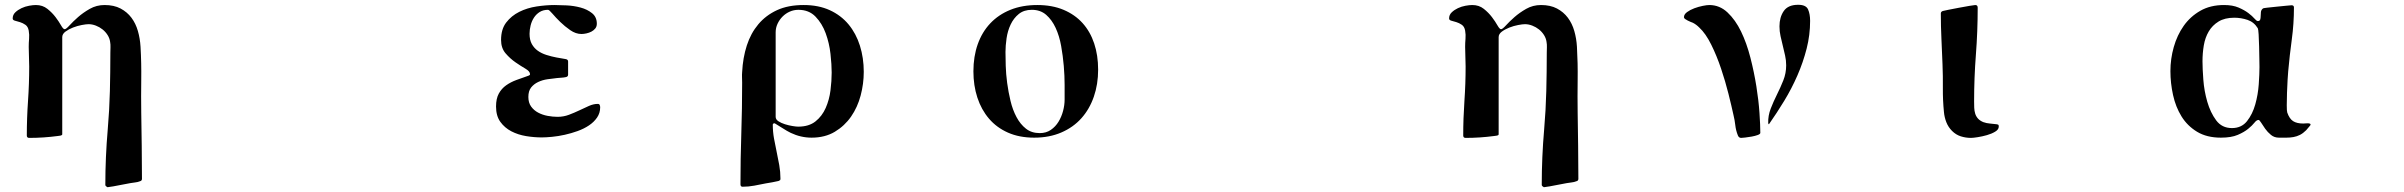

<svg xmlns="http://www.w3.org/2000/svg" viewBox="-20 -568 10040 802"><path d="M429 214Q426 212 423 210Q420 208 420 204Q420 146 422.5 88.5Q425 31 430 -27Q437 -108 439 -187.5Q441 -267 441 -348Q441 -359 441.5 -370.5Q442 -382 440 -393Q438 -408 429.5 -421.5Q421 -435 408.5 -445Q396 -455 380.5 -461Q365 -467 350 -467Q340 -467 321.5 -463.5Q303 -460 285 -453Q267 -446 253.5 -436Q240 -426 240 -413V-7Q240 -3 232.5 -1.5Q225 0 222 0Q192 4 162 6Q132 8 102 8Q92 8 92 -2Q92 -74 97 -146Q102 -218 102 -290Q102 -310 101 -331Q100 -352 100 -372Q100 -389 101.5 -406Q103 -423 100 -440Q97 -457 86 -464.5Q75 -472 63.5 -475.5Q52 -479 42.5 -481.5Q33 -484 33 -491Q33 -506 44 -516.5Q55 -527 70 -534Q85 -541 101.5 -544Q118 -547 130 -547Q158 -547 178 -531Q198 -515 212 -496.5Q226 -478 235 -462Q244 -446 250 -446Q256 -446 270.5 -462Q285 -478 306 -496.5Q327 -515 355 -531Q383 -547 417 -547Q456 -547 483.5 -532.5Q511 -518 529 -494Q547 -470 556 -438.5Q565 -407 567 -373Q571 -304 570 -235Q569 -166 570 -97Q571 -28 572 41Q573 110 573 179Q573 187 565 189Q555 193 544.5 194Q534 195 524 197Q500 201 476.5 206Q453 211 429 214Z M2353 -256Q2353 -248 2344 -246Q2335 -244 2325.5 -243.5Q2316 -243 2307 -242Q2288 -240 2267 -237Q2246 -234 2228 -225.5Q2210 -217 2198.5 -202.5Q2187 -188 2187 -163Q2187 -139 2198.5 -123Q2210 -107 2228 -97.5Q2246 -88 2267.5 -84Q2289 -80 2309 -80Q2334 -80 2356.5 -88.5Q2379 -97 2400 -107Q2421 -117 2440 -125.5Q2459 -134 2477 -134Q2483 -134 2485 -129.5Q2487 -125 2487 -120Q2487 -96 2474 -77Q2461 -58 2440 -44Q2419 -30 2392.5 -20.5Q2366 -11 2339 -5Q2312 1 2286.5 3.5Q2261 6 2243 6Q2211 6 2177.5 0.5Q2144 -5 2116 -19.5Q2088 -34 2070 -59Q2052 -84 2052 -123Q2052 -156 2063.5 -177Q2075 -198 2094 -211.5Q2113 -225 2137.5 -234Q2162 -243 2188 -252Q2194 -254 2194 -258Q2194 -270 2175 -281Q2156 -292 2133.5 -307.5Q2111 -323 2092 -345Q2073 -367 2073 -401Q2073 -446 2094.5 -474Q2116 -502 2149 -518.5Q2182 -535 2221.5 -541Q2261 -547 2297 -547Q2317 -547 2347 -545.5Q2377 -544 2405 -536.5Q2433 -529 2453 -513Q2473 -497 2473 -469Q2473 -457 2466.5 -449Q2460 -441 2450.5 -436Q2441 -431 2429.5 -428.5Q2418 -426 2409 -426Q2385 -426 2362 -442Q2339 -458 2320 -476.5Q2301 -495 2287.5 -511Q2274 -527 2269 -527Q2249 -527 2234.5 -518Q2220 -509 2210.5 -494.5Q2201 -480 2196.5 -462Q2192 -444 2192 -427Q2192 -401 2201.5 -384Q2211 -367 2226.5 -356Q2242 -345 2262.5 -338.5Q2283 -332 2304 -328Q2314 -326 2324 -324.5Q2334 -323 2344 -321Q2353 -319 2353 -311Z M3370 7Q3325 7 3283 -13Q3278 -15 3267 -21.5Q3256 -28 3245 -35Q3232 -43 3216 -53Q3208 -53 3208 -47Q3208 -18 3213 10Q3218 38 3224 65.5Q3230 93 3235 121.5Q3240 150 3240 178Q3240 183 3238.5 184.5Q3237 186 3232 188Q3219 191 3205.5 193.5Q3192 196 3179 198Q3155 203 3130.5 207.5Q3106 212 3082 212Q3073 212 3073 202Q3073 95 3076.5 -10.5Q3080 -116 3080 -223Q3080 -234 3079.5 -245Q3079 -256 3080 -267Q3083 -327 3099.5 -378Q3116 -429 3147.5 -466.5Q3179 -504 3225.5 -525.5Q3272 -547 3337 -547Q3399 -547 3446 -525.5Q3493 -504 3524.5 -466Q3556 -428 3572 -377Q3588 -326 3588 -268Q3588 -218 3575 -169Q3562 -120 3535 -81Q3508 -42 3467 -17.5Q3426 7 3370 7ZM3220 -80Q3220 -69 3231.5 -61.5Q3243 -54 3259 -49Q3275 -44 3290.5 -41.5Q3306 -39 3314 -39Q3359 -39 3386.5 -61Q3414 -83 3429 -117Q3444 -151 3449 -190.5Q3454 -230 3454 -265Q3454 -298 3449 -343Q3444 -388 3429 -429Q3414 -470 3386.5 -498.5Q3359 -527 3315 -527Q3296 -527 3279 -519.5Q3262 -512 3249 -499Q3236 -486 3228 -469Q3220 -452 3220 -433Z M4046 -270Q4046 -332 4064 -383Q4082 -434 4116.5 -470.5Q4151 -507 4200.5 -527Q4250 -547 4313 -547Q4375 -547 4422.5 -527Q4470 -507 4502 -471.5Q4534 -436 4550.5 -386.5Q4567 -337 4567 -277Q4567 -216 4549 -164Q4531 -112 4497 -74Q4463 -36 4413 -14.5Q4363 7 4300 7Q4238 7 4190.5 -14Q4143 -35 4111 -72.5Q4079 -110 4062.5 -160.5Q4046 -211 4046 -270ZM4180 -351Q4180 -328 4181 -293.5Q4182 -259 4187 -221.5Q4192 -184 4201 -146.5Q4210 -109 4226 -79Q4242 -49 4265.5 -30.5Q4289 -12 4323 -12Q4350 -12 4369.5 -25.5Q4389 -39 4401.5 -59.5Q4414 -80 4420.5 -104.5Q4427 -129 4427 -152Q4427 -176 4427 -213.5Q4427 -251 4423.5 -292.5Q4420 -334 4412.5 -376Q4405 -418 4389.5 -451.5Q4374 -485 4350 -506Q4326 -527 4290 -527Q4257 -527 4235.5 -509.5Q4214 -492 4201.5 -465.5Q4189 -439 4184.5 -408Q4180 -377 4180 -351Z M6429 214Q6426 212 6423 210Q6420 208 6420 204Q6420 146 6422.5 88.5Q6425 31 6430 -27Q6437 -108 6439 -187.5Q6441 -267 6441 -348Q6441 -359 6441.5 -370.5Q6442 -382 6440 -393Q6438 -408 6429.5 -421.5Q6421 -435 6408.5 -445Q6396 -455 6380.5 -461Q6365 -467 6350 -467Q6340 -467 6321.5 -463.5Q6303 -460 6285 -453Q6267 -446 6253.5 -436Q6240 -426 6240 -413V-7Q6240 -3 6232.5 -1.5Q6225 0 6222 0Q6192 4 6162 6Q6132 8 6102 8Q6092 8 6092 -2Q6092 -74 6097 -146Q6102 -218 6102 -290Q6102 -310 6101 -331Q6100 -352 6100 -372Q6100 -389 6101.5 -406Q6103 -423 6100 -440Q6097 -457 6086 -464.5Q6075 -472 6063.5 -475.5Q6052 -479 6042.5 -481.5Q6033 -484 6033 -491Q6033 -506 6044 -516.5Q6055 -527 6070 -534Q6085 -541 6101.5 -544Q6118 -547 6130 -547Q6158 -547 6178 -531Q6198 -515 6212 -496.5Q6226 -478 6235 -462Q6244 -446 6250 -446Q6256 -446 6270.5 -462Q6285 -478 6306 -496.5Q6327 -515 6355 -531Q6383 -547 6417 -547Q6456 -547 6483.5 -532.5Q6511 -518 6529 -494Q6547 -470 6556 -438.5Q6565 -407 6567 -373Q6571 -304 6570 -235Q6569 -166 6570 -97Q6571 -28 6572 41Q6573 110 6573 179Q6573 187 6565 189Q6555 193 6544.5 194Q6534 195 6524 197Q6500 201 6476.5 206Q6453 211 6429 214Z M7367 -50Q7367 -51 7366.5 -52Q7366 -53 7366 -54Q7365 -85 7376.5 -114.5Q7388 -144 7402.5 -173Q7417 -202 7429 -232Q7441 -262 7441 -295Q7441 -316 7436.5 -336Q7432 -356 7427 -376.5Q7422 -397 7417.5 -417Q7413 -437 7413 -458Q7413 -496 7431 -522Q7449 -548 7491 -548Q7524 -548 7532.5 -528.5Q7541 -509 7541 -481Q7541 -422 7526.5 -365Q7512 -308 7488 -253Q7464 -198 7433 -147Q7402 -96 7369 -49ZM7253 8Q7243 8 7239 -3Q7231 -23 7228.5 -45Q7226 -67 7221 -87Q7213 -124 7200 -176Q7187 -228 7169 -281.5Q7151 -335 7128 -381.5Q7105 -428 7078 -453Q7065 -466 7051 -473Q7048 -474 7042 -476.5Q7036 -479 7030 -482Q7024 -485 7019 -488.5Q7014 -492 7014 -496Q7014 -508 7027 -517.5Q7040 -527 7057.5 -533.5Q7075 -540 7092.5 -543.5Q7110 -547 7120 -547Q7163 -547 7196 -516Q7229 -485 7252.5 -436.5Q7276 -388 7291.5 -327.5Q7307 -267 7316.5 -207.5Q7326 -148 7329.5 -96Q7333 -44 7333 -13Q7333 -8 7322 -4Q7311 0 7297 2.5Q7283 5 7270 6.5Q7257 8 7253 8Z M8087 -512Q8087 -519 8095 -522Q8098 -523 8118 -527Q8138 -531 8162 -535.5Q8186 -540 8206.5 -543.5Q8227 -547 8231 -547Q8241 -547 8241 -536Q8241 -437 8233.5 -340Q8226 -243 8226 -144Q8226 -131 8226.5 -118Q8227 -105 8230.5 -93.5Q8234 -82 8242 -73Q8250 -64 8264 -58Q8278 -53 8292 -52Q8306 -51 8320 -49Q8326 -48 8327.5 -46.5Q8329 -45 8329 -39Q8329 -27 8314 -18Q8299 -9 8279.5 -3.5Q8260 2 8241 5Q8222 8 8213 8Q8191 8 8170.5 1.5Q8150 -5 8134 -21Q8118 -37 8110 -57.5Q8102 -78 8100 -100Q8095 -150 8095.5 -200Q8096 -250 8094 -300Q8092 -354 8089.5 -406Q8087 -458 8087 -512Z M9270 -547Q9306 -547 9330.5 -536.5Q9355 -526 9371.5 -513.5Q9388 -501 9397 -490.5Q9406 -480 9411 -480Q9419 -480 9421 -486Q9423 -492 9423 -500Q9423 -508 9424 -517.5Q9425 -527 9433 -533Q9434 -534 9451 -536Q9468 -538 9489 -540Q9510 -542 9529 -544Q9548 -546 9552 -546Q9562 -546 9562 -537Q9562 -469 9553 -403Q9544 -337 9538 -270Q9537 -261 9535.5 -235Q9534 -209 9533 -180.5Q9532 -152 9532 -128Q9532 -104 9534 -98Q9543 -72 9558.5 -62Q9574 -52 9601 -52Q9603 -52 9609 -52.5Q9615 -53 9620.5 -53Q9626 -53 9629.5 -51Q9633 -49 9630 -44Q9628 -42 9621.5 -34Q9615 -26 9613 -24Q9600 -11 9587 -4.5Q9574 2 9560 4.5Q9546 7 9531 7Q9516 7 9499 7Q9480 7 9466 -4.5Q9452 -16 9442 -30Q9432 -44 9425 -55.5Q9418 -67 9414 -67Q9406 -67 9397 -55.5Q9388 -44 9371 -30Q9354 -16 9327 -4.5Q9300 7 9257 7Q9198 7 9157.5 -17.5Q9117 -42 9092.5 -81.5Q9068 -121 9057 -171Q9046 -221 9046 -271Q9046 -322 9060 -371.5Q9074 -421 9101.5 -460Q9129 -499 9171 -523Q9213 -547 9270 -547ZM9418 -288Q9418 -296 9417.5 -321Q9417 -346 9416.5 -374Q9416 -402 9414.5 -424.5Q9413 -447 9411 -450Q9395 -476 9368 -485Q9341 -494 9313 -494Q9273 -494 9247 -478Q9221 -462 9206 -436.5Q9191 -411 9185.5 -378.5Q9180 -346 9180 -312Q9180 -282 9183.5 -235Q9187 -188 9200 -143Q9213 -98 9237 -65.5Q9261 -33 9303 -33Q9343 -33 9366 -62Q9389 -91 9400.5 -132Q9412 -173 9415 -216Q9418 -259 9418 -288Z"/></svg>

Font: SoukouMincho
Style: Regular
Weight: 400
Designer: Dr. Ken Lunde (project architect, glyph set definition & overall production); Masataka HATTORI  (production & ideograph 
Foundry: Adobe Systems Incorporated
Version: Version 1.00